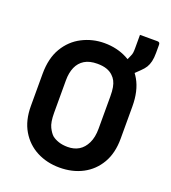

<svg xmlns="http://www.w3.org/2000/svg" viewBox="-152 -942 953 1073"><g transform="rotate(20 325.0 -405.5)"><path d="M325 -720Q400 -720 460.5 -688.5Q521 -657 556.5 -595Q592 -533 592 -440V-249Q592 -163 557 -103Q522 -43 462 -11.5Q402 20 325 20Q250 20 189.5 -11.5Q129 -43 93.5 -103Q58 -163 58 -249V-440Q58 -533 95 -595Q132 -657 193.5 -688.5Q255 -720 325 -720ZM193 -258Q193 -201 207 -173Q221 -145 236 -132Q251 -120 274.5 -112Q298 -104 329 -104Q367 -104 395 -121Q423 -138 440 -173Q457 -208 457 -259V-451Q457 -483 453 -504.5Q449 -526 441 -541Q433 -556 421 -567Q406 -582 383 -590Q360 -598 327 -598Q281 -598 251.5 -580Q222 -562 207.5 -529Q193 -496 193 -451ZM495 -831Q521 -831 547.5 -831Q574 -831 598 -831Q607 -831 610.5 -827Q614 -823 614 -815Q614 -809 614 -793Q614 -777 614 -767Q614 -737 609 -716Q604 -695 594.5 -679.5Q585 -664 567 -647Q541 -621 520.5 -602Q500 -583 475 -561Q475 -568 475 -583Q475 -598 475 -616.5Q475 -635 475 -651.5Q475 -668 475 -677Q477 -682 480 -688Q483 -694 487 -704Q492 -714 493.5 -724.5Q495 -735 495 -751Q495 -762 495 -786Q495 -810 495 -831Z"/></g></svg>

Font: Recursive
Style: Bold
Weight: 700
Version: Version 1.085